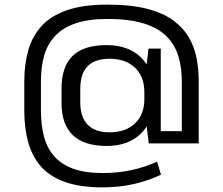

<svg xmlns="http://www.w3.org/2000/svg" viewBox="-20 -750 964 830"><path d="M424 60Q323 60 256.5 35Q190 10 153 -35Q116 -80 100.5 -140Q85 -200 85 -272V-398Q85 -470 101.5 -530Q118 -590 157.5 -635Q197 -680 267 -705Q337 -730 444 -730Q546 -730 615.5 -712Q685 -694 728.5 -662Q772 -630 796.5 -588Q821 -546 830 -497.5Q839 -449 839 -398V-130H675V-183H766V-398Q766 -456 751.5 -505.5Q737 -555 701.5 -591.5Q666 -628 603.5 -648Q541 -668 444 -668Q363 -668 308 -649.5Q253 -631 219.5 -596Q186 -561 171.5 -511.5Q157 -462 157 -398V-272Q157 -210 170 -160.5Q183 -111 213.5 -75.5Q244 -40 295.5 -21Q347 -2 424 -2Q492 -2 550 -15Q608 -28 659 -51L676 5Q625 30 561 45Q497 60 424 60ZM441 -119Q344 -119 295 -165.5Q246 -212 246 -304V-367Q246 -461 293.5 -508Q341 -555 441 -555Q534 -555 588.5 -502.5Q643 -450 643 -361V-314Q643 -225 588.5 -172Q534 -119 441 -119ZM454 -178Q523 -178 563.5 -216.5Q604 -255 604 -321V-352Q604 -419 563.5 -457.5Q523 -496 454 -496Q390 -496 358.5 -463.5Q327 -431 327 -365V-308Q327 -244 359 -211Q391 -178 454 -178ZM604 -288V-385L622 -540H675V-130H623Z"/></svg>

Font: Pathway Extreme
Style: Regular
Weight: 400
Designer: Eduardo Rodriguez Tunni
Foundry: Eduardo Rodriguez Tunni
Version: Version 1.001;gftools[0.9.26]